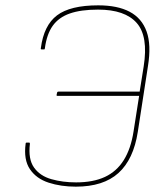

<svg xmlns="http://www.w3.org/2000/svg" viewBox="-20 -687 620 719"><path d="M264 12Q208 12 162 -3Q116 -18 92 -53.5Q68 -89 76 -149Q76 -153 80 -153H89Q92 -153 92 -149Q85 -91 107.5 -59.5Q130 -28 172.5 -16Q215 -4 265 -4Q329 -4 373 -24.5Q417 -45 443.5 -87.5Q470 -130 480 -194L501 -328H195Q191 -328 192 -332L194 -341Q195 -344 199 -344H503L518 -438Q536 -551 492 -601Q448 -651 347 -651Q283 -651 241.5 -636.5Q200 -622 177.5 -590.5Q155 -559 148 -506Q148 -502 145 -502H136Q135 -502 133.5 -502.5Q132 -503 133 -507Q144 -592 193.5 -629.5Q243 -667 348 -667Q420 -667 465.5 -643Q511 -619 529 -569Q547 -519 534 -439L496 -193Q480 -90 423.5 -39Q367 12 264 12Z"/></svg>

Font: Sofia Sans Hairline
Style: Italic
Weight: 1
Italic angle: -9°
Designer: Botio Nikoltchev, Ani Petrova
Foundry: lettersoup
Version: Version 4.102